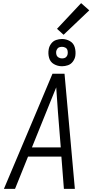

<svg xmlns="http://www.w3.org/2000/svg" viewBox="-20 -1206 616 1226"><path d="M5 0H76L159 -206H372L388 0H458L392 -735H315L212 -490ZM184 -265 275 -490Q291 -530 307 -569.5Q323 -609 339 -648Q342 -609 344.5 -569.5Q347 -530 350 -490L368 -265ZM376 -783Q395 -783 414 -789.5Q433 -796 445.5 -813Q458 -830 461 -849Q465 -877 457.5 -903.5Q450 -930 426.5 -943.5Q403 -957 376 -957Q357 -957 338 -950.5Q319 -944 306.5 -927Q294 -910 291 -891Q286 -863 293.5 -836.5Q301 -810 324.5 -796.5Q348 -783 376 -783ZM376 -833Q364 -833 354 -839Q344 -845 340.5 -856Q337 -867 339 -879Q341 -887 346 -894.5Q351 -902 359.5 -904.5Q368 -907 376 -907Q388 -907 398 -901.5Q408 -896 411 -884.5Q414 -873 412 -861Q411 -853 405.5 -845.5Q400 -838 392 -835.5Q384 -833 376 -833ZM386 -984 550 -1140 498 -1186 344 -1022Z"/></svg>

Font: Iosevka Sparkle Light Oblique
Style: Regular
Weight: 300
Italic angle: -9°
Designer: Belleve Invis
Foundry: Belleve Invis
Version: Version 4.5.0; ttfautohint (v1.8.3)